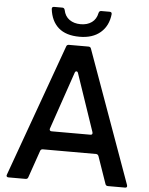

<svg xmlns="http://www.w3.org/2000/svg" viewBox="-62 -1016 827 1067"><g transform="rotate(5 351.0 -483.0)"><path d="M26 0Q19 0 16 -4Q13 -8 16 -15L282 -753Q285 -763 297 -763H405Q417 -763 420 -753L686 -15Q687 -13 687 -9Q687 0 676 0H581Q569 0 566 -11L514 -161Q510 -172 499 -172H203Q191 -172 188 -161L136 -11Q133 0 121 0ZM459 -276Q466 -276 468.5 -280Q471 -284 469 -291L360 -612Q357 -620 351 -620Q345 -620 342 -612L232 -291L231 -287Q231 -276 243 -276ZM184 -953V-955Q184 -966 196 -966H242Q253 -966 256 -954Q263 -919 288.5 -901Q314 -883 351 -883Q388 -883 413 -901Q438 -919 445 -954Q448 -966 459 -966H506Q519 -966 518 -953Q511 -888 467.5 -850.5Q424 -813 351 -813Q275 -813 233.5 -849.5Q192 -886 184 -953Z"/></g></svg>

Font: Open Sauce Two Medium
Style: Regular
Weight: 500
Designer: Alfredo Marco Pradil
Foundry: Creative Sauce Fz LLC
Version: Version 1.477